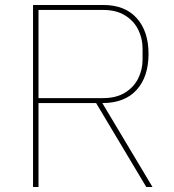

<svg xmlns="http://www.w3.org/2000/svg" viewBox="-20 -753 702 773"><path d="M135 -338V0H113V-733H395Q483 -733 530.5 -680Q578 -627 578 -536Q578 -444 530 -391Q482 -338 392 -338L594 0H569L367 -338ZM395 -358Q447 -358 482.5 -379.5Q518 -401 536 -436.5Q554 -472 554 -513V-558Q554 -599 536 -634.5Q518 -670 482.5 -691.5Q447 -713 395 -713H135V-358Z"/></svg>

Font: IBM Plex Sans JP Thin
Style: Regular
Weight: 100
Designer: Mike Abbink; Paul van der Laan; Pieter van Rosmalen; Wujin Sim; Yejin Wi; Jinhee Kim; Boomi Park; Yona Kim; Kichan Ma
Foundry: Sandoll Inc.
Version: Version 1.001